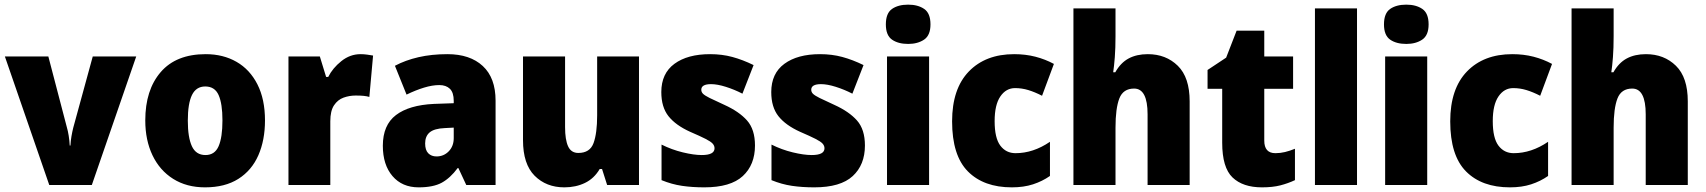

<svg xmlns="http://www.w3.org/2000/svg" viewBox="-20 -796 7339 826"><path d="M192 0 1 -553H188L268 -247Q272 -234 275.5 -212.5Q279 -191 280 -170H283Q284 -190 287.5 -210Q291 -230 295 -246L379 -553H566L375 0Z M1120 -278Q1120 -193 1091.5 -128Q1063 -63 1005.5 -26.5Q948 10 862 10Q783 10 725 -26.5Q667 -63 636 -128Q605 -193 605 -278Q605 -409 671.5 -486Q738 -563 865 -563Q940 -563 997.5 -530Q1055 -497 1087.5 -433Q1120 -369 1120 -278ZM788 -277Q788 -205 805.5 -167Q823 -129 864 -129Q904 -129 920.5 -167Q937 -205 937 -278Q937 -350 920.5 -387Q904 -424 863 -424Q824 -424 806 -387.5Q788 -351 788 -277Z M1531 -563Q1545 -563 1559.5 -561Q1574 -559 1585 -557L1569 -379Q1559 -382 1545.5 -383.5Q1532 -385 1510 -385Q1483 -385 1458 -376Q1433 -367 1417 -343Q1401 -319 1401 -274V0H1221V-553H1356L1383 -465H1392Q1411 -503 1448.5 -533Q1486 -563 1531 -563Z M1905 -563Q2002 -563 2057 -512Q2112 -461 2112 -363V0H1986L1952 -73H1949Q1917 -30 1880.5 -10Q1844 10 1781 10Q1710 10 1668.5 -38.5Q1627 -87 1627 -169Q1627 -258 1683.5 -301Q1740 -344 1847 -349L1932 -352V-362Q1932 -398 1915.5 -414Q1899 -430 1870 -430Q1840 -430 1804 -419Q1768 -408 1729 -389L1679 -513Q1724 -537 1780.5 -550Q1837 -563 1905 -563ZM1894 -245Q1848 -243 1828.5 -226.5Q1809 -210 1809 -179Q1809 -150 1822.5 -136.5Q1836 -123 1858 -123Q1889 -123 1910.5 -145Q1932 -167 1932 -202V-247Z M2729 -553V0H2592L2570 -69H2560Q2536 -28 2496.5 -9Q2457 10 2408 10Q2330 10 2280 -40Q2230 -90 2230 -193V-553H2411V-249Q2411 -195 2424 -166.5Q2437 -138 2468 -138Q2518 -138 2533.5 -180.5Q2549 -223 2549 -300V-553Z M3228 -170Q3228 -87 3175.5 -38.5Q3123 10 3010 10Q2958 10 2914 3.5Q2870 -3 2826 -21V-174Q2870 -152 2917.5 -140.5Q2965 -129 2999 -129Q3054 -129 3054 -158Q3054 -169 3046 -178Q3038 -187 3015.5 -198.5Q2993 -210 2949 -229Q2887 -257 2856 -296Q2825 -335 2825 -400Q2825 -480 2881.5 -521.5Q2938 -563 3035 -563Q3086 -563 3130.5 -551Q3175 -539 3222 -516L3174 -393Q3139 -411 3102.5 -422.5Q3066 -434 3039 -434Q2997 -434 2997 -410Q2997 -400 3004.5 -392.5Q3012 -385 3033 -374.5Q3054 -364 3096 -345Q3160 -316 3194 -277.5Q3228 -239 3228 -170Z M3701 -170Q3701 -87 3648.5 -38.5Q3596 10 3483 10Q3431 10 3387 3.5Q3343 -3 3299 -21V-174Q3343 -152 3390.5 -140.5Q3438 -129 3472 -129Q3527 -129 3527 -158Q3527 -169 3519 -178Q3511 -187 3488.5 -198.5Q3466 -210 3422 -229Q3360 -257 3329 -296Q3298 -335 3298 -400Q3298 -480 3354.5 -521.5Q3411 -563 3508 -563Q3559 -563 3603.5 -551Q3648 -539 3695 -516L3647 -393Q3612 -411 3575.5 -422.5Q3539 -434 3512 -434Q3470 -434 3470 -410Q3470 -400 3477.5 -392.5Q3485 -385 3506 -374.5Q3527 -364 3569 -345Q3633 -316 3667 -277.5Q3701 -239 3701 -170Z M3887 -776Q3929 -776 3956 -757.5Q3983 -739 3983 -691Q3983 -644 3955.5 -625.5Q3928 -607 3887 -607Q3844 -607 3817.5 -625.5Q3791 -644 3791 -691Q3791 -739 3817.5 -757.5Q3844 -776 3887 -776ZM3977 -553V0H3796V-553Z M4333 10Q4212 10 4144 -58.5Q4076 -127 4076 -274Q4076 -414 4148 -488.5Q4220 -563 4343 -563Q4392 -563 4434.5 -552Q4477 -541 4514 -521L4463 -384Q4432 -400 4404 -408.5Q4376 -417 4347 -417Q4308 -417 4283.5 -381Q4259 -345 4259 -275Q4259 -202 4283.5 -169.5Q4308 -137 4349 -137Q4425 -137 4497 -186V-39Q4464 -16 4424 -3Q4384 10 4333 10Z M4779 -641Q4779 -589 4776 -550Q4773 -511 4769 -485H4778Q4801 -526 4835.5 -544.5Q4870 -563 4918 -563Q4996 -563 5047 -513Q5098 -463 5098 -360V0H4917V-304Q4917 -415 4859 -415Q4812 -415 4795.5 -372.5Q4779 -330 4779 -247V0H4598V-760H4779Z M5467 -137Q5488 -137 5508.5 -142Q5529 -147 5551 -156V-21Q5521 -7 5488 1.5Q5455 10 5409 10Q5327 10 5282.5 -32.5Q5238 -75 5238 -182V-414H5175V-495L5255 -548L5300 -664H5419V-553H5543V-414H5419V-191Q5419 -137 5467 -137Z M5818 0H5637V-760H5818Z M6030 -776Q6072 -776 6099 -757.5Q6126 -739 6126 -691Q6126 -644 6098.5 -625.5Q6071 -607 6030 -607Q5987 -607 5960.5 -625.5Q5934 -644 5934 -691Q5934 -739 5960.5 -757.5Q5987 -776 6030 -776ZM6120 -553V0H5939V-553Z M6476 10Q6355 10 6287 -58.5Q6219 -127 6219 -274Q6219 -414 6291 -488.5Q6363 -563 6486 -563Q6535 -563 6577.5 -552Q6620 -541 6657 -521L6606 -384Q6575 -400 6547 -408.5Q6519 -417 6490 -417Q6451 -417 6426.5 -381Q6402 -345 6402 -275Q6402 -202 6426.5 -169.5Q6451 -137 6492 -137Q6568 -137 6640 -186V-39Q6607 -16 6567 -3Q6527 10 6476 10Z M6922 -641Q6922 -589 6919 -550Q6916 -511 6912 -485H6921Q6944 -526 6978.5 -544.5Q7013 -563 7061 -563Q7139 -563 7190 -513Q7241 -463 7241 -360V0H7060V-304Q7060 -415 7002 -415Q6955 -415 6938.5 -372.5Q6922 -330 6922 -247V0H6741V-760H6922Z"/></svg>

Font: Noto Sans Ethiopic SemiCondensed Black
Style: Regular
Weight: 900
Width: 4
Designer: Monotype Design Team
Foundry: Monotype Imaging Inc.
Version: Version 2.102; ttfautohint (v1.8.4.7-5d5b)